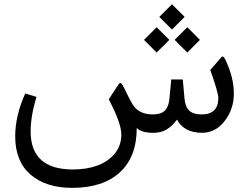

<svg xmlns="http://www.w3.org/2000/svg" viewBox="-20 -635 1187 918"><path d="M802.2 -614.7 862.8 -554.2 802.2 -493.7 741.7 -554.2ZM875.5 -504.9 936 -444.3 875.5 -383.8 814.9 -444.3ZM729 -504.9 789.6 -444.3 729 -383.8 668.5 -444.3ZM943.4 -87.9Q1023.9 -87.9 1023.9 -166.5Q1023.9 -191.9 985.4 -300.3L1038.6 -361.8Q1046.9 -371.6 1057.1 -350.6Q1098.1 -265.6 1098.1 -187.5Q1098.1 -113.8 1054.7 -57.1Q1011.2 -0.5 946.8 0Q860.4 0 826.2 -63Q801.3 -30.3 775.1 -15.1Q749 0 712.9 0Q655.3 0 633.8 -23.4Q633.8 115.7 552.5 189.5Q471.2 263.2 325.7 263.2Q199.2 263.2 126 199.7Q52.7 136.2 52.7 17.1Q52.7 -82 100.6 -188L154.3 -171.9Q126.5 -80.1 126.5 -6.3Q126.5 175.3 329.1 175.3Q394 175.3 445.6 156.5Q497.1 137.7 528.6 99.4Q560.1 61 560.1 8.3Q560.1 -45.9 500 -160.2L546.9 -231.9Q550.3 -236.8 553.5 -238Q556.6 -239.3 559.6 -236.6Q562.5 -233.9 565.4 -229.5Q568.4 -225.1 571.8 -217.8Q599.1 -160.6 613.8 -136.2Q642.6 -87.9 711.9 -87.9Q749.5 -87.9 768.1 -106.2Q786.6 -124.5 790 -162.6L798.8 -254.9H854L862.3 -162.1Q865.7 -124.5 885 -106.2Q904.3 -87.9 943.4 -87.9Z"/></svg>

Font: Sahel FD
Style: FD
Weight: 400
Foundry: Saber Rastikerdar (saber.rastikerdar@gmail.com)
Version: Version 3.3.1